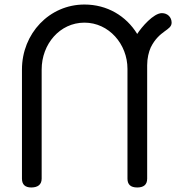

<svg xmlns="http://www.w3.org/2000/svg" viewBox="-20 -828 786 848"><path d="M353 -808C198 -808 77 -680 77 -521V-39C77 -13 91 0 118 0C146 0 164 -12 164 -39V-521C164 -633 244 -728 353 -728C461 -728 543 -633 543 -524V-39C543 -13 557 0 586 0C613 0 630 -11 630 -39V-540C630 -571 637 -599 646 -619C684 -695 738 -693 738 -728C738 -752 720 -770 695 -770C658 -770 605 -708 586 -678C537 -758 453 -808 353 -808Z"/></svg>

Font: Fabada
Style: Regular
Weight: 400
Designer: deFharo
Foundry: deFharo.com
Version: Version 4.000 2011 initial release